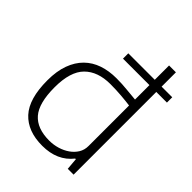

<svg xmlns="http://www.w3.org/2000/svg" viewBox="-227 -935 1072 1072"><g transform="rotate(45 309.0 -399.0)"><path d="M268 -695H477V-808H531V-695H615V-653H531V0H485L479 -70H474Q411 10 293 10Q178 10 116.5 -56.5Q55 -123 55 -269Q55 -342 74.5 -395Q94 -448 129 -482.5Q164 -517 212.5 -533.5Q261 -550 320 -550Q366 -550 407 -545.5Q448 -541 477 -539V-653H268ZM300 -38Q334 -38 365.5 -47.5Q397 -57 422 -74.5Q447 -92 462 -116.5Q477 -141 477 -172V-492Q448 -496 406.5 -499.5Q365 -503 319 -503Q220 -503 165.5 -448.5Q111 -394 111 -270Q111 -145 157.5 -91.5Q204 -38 300 -38Z"/></g></svg>

Font: Encode Sans Wide
Style: ExtraLight
Weight: 200
Designer: Pablo Impallari, Andres Torresi
Foundry: Pablo Impallari, Andres Torresi
Version: Version 1.000; ttfautohint (v1.00) -l 8 -r 50 -G 200 -x 14 -